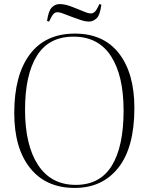

<svg xmlns="http://www.w3.org/2000/svg" viewBox="-20 -909 730 943"><path d="M347 14Q206 14 128 -83.5Q50 -181 50 -354Q50 -540 126.5 -642Q203 -744 348 -744Q489 -744 564.5 -646.5Q640 -549 640 -379Q640 -185 561.5 -85.5Q483 14 347 14ZM352 -1Q471 -1 529 -95Q587 -189 587 -366Q587 -538 525 -633.5Q463 -729 341 -729Q220 -729 161.5 -635.5Q103 -542 103 -370Q103 -196 167 -98.5Q231 -1 352 -1ZM416 -803Q400 -803 381.5 -809Q363 -815 336 -825Q298 -840 284.5 -844.5Q271 -849 262 -849Q251 -849 242.5 -840Q234 -831 221 -803L211 -806Q218 -856 234.5 -872.5Q251 -889 273 -889Q288 -889 305 -885Q322 -881 353 -868Q391 -852 404 -847.5Q417 -843 427 -843Q436 -843 445 -850.5Q454 -858 468 -889L478 -886Q471 -834 454 -818.5Q437 -803 416 -803Z"/></svg>

Font: Literata 72pt ExtraLight
Style: Regular
Weight: 200
Designer: Latin by Veronika Burian and Jose Scaglione. Greek by Irene Vlachou. Cyrillic by Vera Evstafieva.
Foundry: TypeTogether
Version: Version 3.002